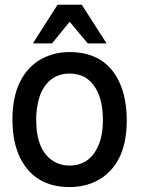

<svg xmlns="http://www.w3.org/2000/svg" viewBox="-20 -755 596 798"><path d="M268.1 -538.6Q420.9 -538.6 478 -409.2Q506.8 -344.2 506.8 -253.9Q506.8 -87.9 405.3 -17.1Q347.2 22.5 269 22.5Q125.5 22.5 64.5 -97.2Q31.7 -163.1 31.7 -257.8Q31.7 -344.2 58.6 -405Q85.4 -465.8 137.2 -501Q165 -519 198 -528.8Q231 -538.6 268.1 -538.6ZM269 -449.2Q227.1 -449.2 196.5 -427.5Q166 -405.8 148.4 -364.3Q140.1 -342.3 135.3 -315.2Q130.4 -288.1 130.4 -257.8Q130.4 -128.4 203.1 -84.5Q231.4 -66.9 269 -66.9Q351.6 -66.9 388.2 -148.4Q407.7 -192.4 407.7 -254.9Q407.7 -322.3 388.2 -367.4Q368.7 -412.6 332 -434.6Q304.7 -449.2 269 -449.2ZM219.2 -735.4H319.8L422.9 -574.7H344.7L269.5 -664.6Q251.5 -642.6 232.7 -619.4Q213.9 -596.2 196.3 -574.7H116.7Z"/></svg>

Font: SolaimanLipi
Style: Bold
Weight: 700
Designer: Solaiman Karim
Foundry: Al Mamun Sumon
Version: Version 2.000